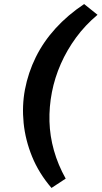

<svg xmlns="http://www.w3.org/2000/svg" viewBox="-20 -739 501 947"><path d="M234 188Q172 116 138.5 34Q105 -48 96.5 -132.5Q88 -217 103 -297Q119 -381 156.5 -457Q194 -533 254 -599Q314 -665 395 -719L461 -666Q400 -615 355 -553.5Q310 -492 280 -424Q250 -356 236 -284Q222 -212 224 -140Q226 -68 246 3Q266 74 304 142Z"/></svg>

Font: REM Medium Medium
Style: Italic
Weight: 500
Italic angle: -11°
Version: Version 1.005;gftools[0.9.28]